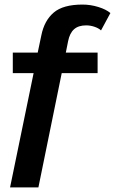

<svg xmlns="http://www.w3.org/2000/svg" viewBox="-20 -730 515 840"><path d="M278 -550 268 -500H407V-410H250L148 90H24L127 -410H36V-500H145L161 -576Q174 -640 215 -675Q256 -710 341 -710Q376 -710 410 -699.5Q444 -689 463 -673L422 -597Q411 -607 393 -613Q375 -619 357 -619Q323 -619 304 -602Q285 -585 278 -550Z"/></svg>

Font: Sarabun SemiBold
Style: Regular
Weight: 600
Designer: Suppakit Chalermlarp | Katatrad Co.,Ltd.
Foundry: Cadson Demak Co.,Ltd.
Version: Version 1.000; ttfautohint (v1.6)